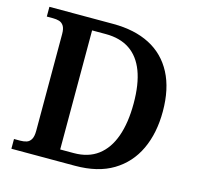

<svg xmlns="http://www.w3.org/2000/svg" viewBox="-104 -824 960 933"><g transform="rotate(15 376.0 -357.0)"><path d="M32 0V-49H63Q81 -49 95 -53.5Q109 -58 117.5 -72.5Q126 -87 126 -116V-602Q126 -630 117 -643.5Q108 -657 94 -661Q80 -665 63 -665H32V-714H353Q461 -714 537.5 -674.5Q614 -635 655 -557Q696 -479 696 -365Q696 -256 657.5 -174Q619 -92 543 -46Q467 0 352 0ZM330 -58Q403 -58 451.5 -94.5Q500 -131 524.5 -200Q549 -269 549 -366Q549 -463 524.5 -527.5Q500 -592 451.5 -624.5Q403 -657 331 -657H262V-58Z"/></g></svg>

Font: Noto Serif Kannada SemiBold
Style: Regular
Weight: 600
Version: Version 2.003